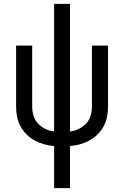

<svg xmlns="http://www.w3.org/2000/svg" viewBox="-20 -755 640 990"><path d="M259 215V-2Q233 -4 207.5 -11Q182 -18 159 -30.5Q136 -43 117 -62Q98 -81 85.5 -104Q73 -127 68 -153Q63 -179 63 -205V-520H146V-205Q146 -181 153 -158Q160 -135 176 -118Q192 -101 213.5 -90.5Q235 -80 259 -77V-735H341V-77Q365 -80 386.5 -90.5Q408 -101 424 -118Q440 -135 447 -158Q454 -181 454 -205V-520H537V-205Q537 -179 532 -153Q527 -127 514.5 -104Q502 -81 483 -62Q464 -43 441 -30.5Q418 -18 392.5 -11Q367 -4 341 -2V215Z"/></svg>

Font: Iosevka SS04 Extended
Style: Regular
Weight: 400
Width: 7
Monospace: yes
Designer: Belleve Invis
Foundry: Belleve Invis
Version: Version 19.0.0; ttfautohint (v1.8.4)